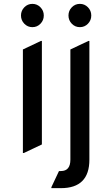

<svg xmlns="http://www.w3.org/2000/svg" viewBox="-20 -767 577 987"><path d="M244.1 200.2V195.3L283.2 112.3H293Q341.8 112.3 341.8 53.7V-512.7L434.6 -556.6H439.5V53.7Q439.5 200.2 293 200.2ZM349.1 -645Q332 -662.6 332 -687.3Q332 -711.9 349.1 -729.5Q366.2 -747.1 390.6 -747.1Q415 -747.1 432.1 -729.5Q449.2 -711.9 449.2 -687.3Q449.2 -662.6 432.1 -645Q415 -627.4 390.6 -627.4Q366.2 -627.4 349.1 -645ZM105 -645Q87.9 -662.6 87.9 -687.3Q87.9 -711.9 105 -729.5Q122.1 -747.1 146.5 -747.1Q170.9 -747.1 188 -729.5Q205.1 -711.9 205.1 -687.3Q205.1 -662.6 188 -645Q170.9 -627.4 146.5 -627.4Q122.1 -627.4 105 -645ZM97.7 19.5V-512.7L190.4 -556.6H195.3V-24.4L102.5 19.5Z"/></svg>

Font: Nova Square
Style: Book
Weight: 400
Version: Version 2.000